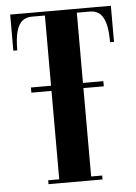

<svg xmlns="http://www.w3.org/2000/svg" viewBox="-51 -739 553 779"><g transform="rotate(-5 225.0 -349.5)"><path d="M426 -699V-683H290V0H160V-683H24V-699ZM344 -699H430V-552H414Q414 -602 405.5 -630.5Q397 -659 381.5 -671Q366 -683 344 -683ZM106 -699V-683Q84 -683 68.5 -671Q53 -659 44.5 -630.5Q36 -602 36 -552H20V-699ZM290 0V-16H335V0ZM115 0V-16H160V0ZM373 -397V-376H78V-397Z"/></g></svg>

Font: Emberly Black
Style: Regular
Weight: 900
Designer: Rajesh Rajput
Foundry: Rajesh Rajput
Version: Version 1.000